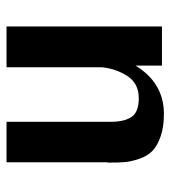

<svg xmlns="http://www.w3.org/2000/svg" viewBox="13 -535 522 588"><g transform="rotate(90 274.0 -241.0)"><path d="M61 0V-476H181V-395Q234 -482 329 -482Q370 -482 399 -471.5Q428 -461 443 -446Q458 -431 466.5 -406Q475 -381 476.5 -362Q478 -343 478 -313Q478 -311 477.5 -309Q477 -307 477 -306V0H353V-319Q353 -361 338 -383Q323 -405 281 -405Q235 -405 212.5 -369.5Q190 -334 186 -292V-280V0Z"/></g></svg>

Font: Coval
Style: Bold
Weight: 700
Foundry: Context Ltd
Version: Version 001.000